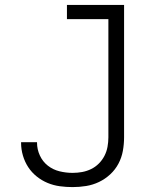

<svg xmlns="http://www.w3.org/2000/svg" viewBox="-20 -755 640 783"><path d="M276 8Q250 8 224 4.5Q198 1 174 -9Q150 -19 129.5 -35.5Q109 -52 95 -73.5Q81 -95 73.5 -120.5Q66 -146 66 -172Q66 -172 66 -173Q66 -174 66 -175H131Q131 -174 131 -173.5Q131 -173 131 -173Q131 -146 142.5 -121Q154 -96 175 -79.5Q196 -63 222.5 -56.5Q249 -50 276 -50Q296 -50 315 -53.5Q334 -57 351.5 -65.5Q369 -74 383 -88Q397 -102 406 -119.5Q415 -137 418.5 -156.5Q422 -176 422 -195V-677H253V-735H486V-195Q486 -167 481 -139.5Q476 -112 463 -87.5Q450 -63 429.5 -44Q409 -25 384 -13Q359 -1 331.5 3.5Q304 8 276 8Z"/></svg>

Font: Iosevka Custom Light Extended
Style: Regular
Weight: 300
Width: 7
Monospace: yes
Designer: Belleve Invis
Foundry: Belleve Invis
Version: Version 11.2.4; ttfautohint (v1.8.4)